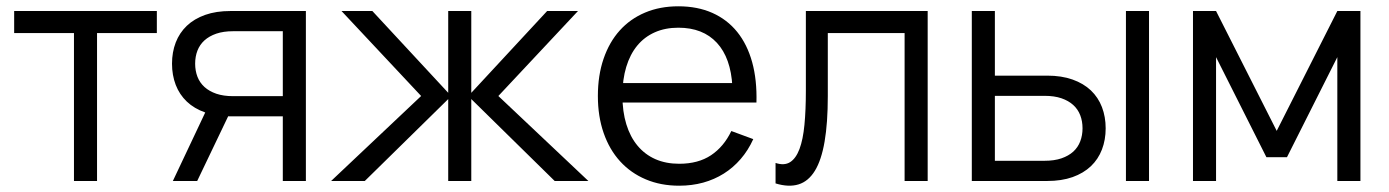

<svg xmlns="http://www.w3.org/2000/svg" viewBox="-20 -575 4412 610"><path d="M215 0V-470H25V-540H478.3V-470H288.3V0Z M529.2 0 644.5 -244 723.2 -243.8 606.5 0ZM712.3 -540H951.8V0H878.5V-205.3H712.3Q666.5 -205.3 631.8 -217.7Q597 -230 573.6 -252.2Q550.2 -274.5 538.3 -305.3Q526.5 -336.2 526.5 -372.7Q526.5 -409.2 538.3 -440Q550.2 -470.8 573.6 -493.1Q597 -515.3 631.8 -527.7Q666.5 -540 712.3 -540ZM720.5 -475.8Q690 -475.8 667.3 -468.1Q644.7 -460.3 629.7 -446.8Q614.7 -433.2 607.3 -414.2Q600 -395.3 600 -372.7Q600 -350.3 607.3 -331.2Q614.7 -312.2 629.7 -298.6Q644.7 -285 667.3 -277.2Q690 -269.5 720.5 -269.5H878.5V-475.8Z M1467.7 -269.7 1742.3 0H1849.3L1563.3 -270L1816.3 -540H1718.3ZM1404 0H1477.3V-540H1404ZM1413.7 -269.7 1163 -540H1065L1318 -270L1032 0H1139Z M2137.8 -54.7Q2095.7 -54.7 2062.3 -69.3Q2029 -84 2005.7 -111.9Q1982.3 -139.8 1969.9 -180.2Q1957.5 -220.5 1957.5 -271.5Q1957.5 -322.3 1969.6 -362.3Q1981.7 -402.3 2004.5 -430Q2027.3 -457.7 2060.3 -472.3Q2093.3 -487 2135.2 -487Q2213.3 -487 2257.7 -438.9Q2302 -390.8 2306.8 -300.7L2307 -249.3H2383.3Q2385.3 -320.8 2369.7 -377.4Q2354 -434 2322.2 -473.5Q2290.3 -513 2243.2 -534Q2196 -555 2135.2 -555Q2076.8 -555 2029.6 -535.1Q1982.3 -515.2 1949 -478.2Q1915.7 -441.2 1897.6 -388.3Q1879.5 -335.5 1879.5 -270Q1879.5 -205.2 1897.9 -152.3Q1916.3 -99.5 1950.2 -62.4Q1984 -25.3 2031.6 -5.2Q2079.2 15 2137.8 15Q2178.3 15 2214 5.2Q2249.7 -4.7 2279.6 -23.5Q2309.5 -42.3 2333.2 -69.8Q2357 -97.3 2373.2 -133L2303.5 -158.7Q2279.7 -109 2239 -81.8Q2198.3 -54.7 2137.8 -54.7ZM2365.3 -311H1944.5L1942.7 -249.3H2383.3Z M2444 -57.3Q2471.8 -48.2 2490.3 -59.9Q2508.8 -71.7 2520.1 -101.7Q2531.3 -131.7 2535.8 -178.6Q2540.3 -225.5 2540.3 -286.5V-540H2927.3V0H2854V-470H2610V-269.8Q2610 -184.2 2599.8 -125.2Q2589.7 -66.2 2569 -32.5Q2548.3 1.2 2517.1 10.8Q2485.8 20.5 2444 7.7Z M3557.2 0V-540H3630.5V0ZM3307 0H3067.5V-540H3140.8V-334.7H3307Q3352.8 -334.7 3387.6 -322.3Q3422.3 -310 3445.8 -287.8Q3469.2 -265.5 3481 -234.7Q3492.8 -203.8 3492.8 -167.3Q3492.8 -130.8 3481 -100Q3469.2 -69.2 3445.8 -46.9Q3422.3 -24.7 3387.6 -12.3Q3352.8 0 3307 0ZM3298.8 -64.2Q3329.7 -64.2 3352.2 -71.9Q3374.8 -79.7 3389.8 -93.2Q3404.7 -106.8 3412 -125.9Q3419.3 -145 3419.3 -167.3Q3419.3 -190 3412 -208.9Q3404.7 -227.8 3389.8 -241.4Q3374.8 -255 3352.2 -262.8Q3329.7 -270.5 3298.8 -270.5H3140.8V-64.2Z M3770.2 0V-540H3843.5L4036.2 -159.2L4228.8 -540H4302.2V0H4228.8V-393.5L4068.8 -75.5H4003.5L3843.5 -393.5V0Z"/></svg>

Font: Vela Sans GX ExtLt
Style: Regular
Weight: 200
Designer: Principal design: Mikhail Sharanda - project Manrope.
Design modification: Ravid Balaliev
Foundry: Mikhail Sharanda
Version: Version 1.001